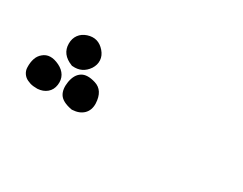

<svg xmlns="http://www.w3.org/2000/svg" viewBox="-37 -129 574 454"><g transform="rotate(30 250.0 98.5)"><path d="M163.6 184.6Q136.7 179.7 128.4 166Q120.6 153.3 124 132.3Q127.9 110.4 141.6 102.1Q154.8 93.8 178.7 101.1Q204.6 108.9 206.1 144Q206.5 162.1 195.6 172.9Q184.6 183.6 165.5 184.6H164.6ZM68.4 182.6Q63 182.6 58.1 182.1Q53.2 181.6 48.8 180.2Q44.4 178.7 40.8 177Q37.1 175.3 33.9 172.6Q30.8 169.9 28.6 166.7Q26.4 163.6 24.9 159.4Q23.4 155.3 23.4 150.4Q22.9 137.2 26.4 126.7Q29.8 116.2 38.1 109.4Q55.2 94.7 82.5 107.9Q95.7 114.3 102.1 125.2Q108.4 136.2 106.4 150.4Q104.5 164.6 94.5 173.1Q84.5 181.6 69.3 182.6H68.8ZM111.8 94.2Q80.1 82 80.1 52.7Q80.1 38.6 87.4 28.6Q94.7 18.6 107.9 14.2Q134.8 5.4 153.8 27.3Q163.1 38.1 163.8 50.3Q164.6 62.5 157.2 74.2Q141.6 97.2 114.3 94.7H112.8Z"/></g></svg>

Font: NaikaiFont
Style: Bold
Weight: 700
Version: Version 1.89